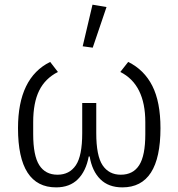

<svg xmlns="http://www.w3.org/2000/svg" viewBox="-20 -790 764 822"><path d="M377 -585.9 334 -591.8 376 -770 436 -759.8ZM220.2 12.2Q57.1 12.2 57.1 -241.2Q57.1 -457 194.8 -524.9L228 -481.9Q173.3 -454.1 147.7 -402.1Q122.1 -350.1 122.1 -267.1V-215.8Q122.1 -123.5 148.2 -82.8Q174.3 -42 226.1 -42Q277.3 -42 304.7 -82.5Q332 -123 332 -220.2V-349.1H392.1V-220.2Q392.1 -123 419.2 -82.5Q446.3 -42 497.1 -42Q549.8 -42 575.9 -82.8Q602.1 -123.5 602.1 -215.8V-267.1Q602.1 -428.2 495.1 -481.9L528.8 -524.9Q597.2 -491.2 632.1 -422.4Q667 -353.5 667 -241.2Q667 12.2 503.9 12.2Q444.8 12.2 409.7 -22.5Q374.5 -57.1 363.8 -120.1H359.9Q348.1 -57.1 313.2 -22.5Q278.3 12.2 220.2 12.2Z"/></svg>

Font: Anuphan Light
Style: Regular
Weight: 300
Designer: Mike Abbink, Paul van der Laan, Pieter van Rosmalen, Mint Tantisuwanna
Foundry: Bold Monday; Cadson Demak
Version: Version 3.002;hotconv 1.0.109;makeotfexe 2.5.65596